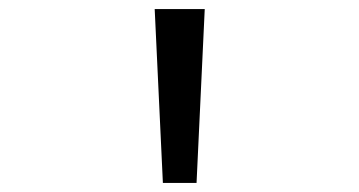

<svg xmlns="http://www.w3.org/2000/svg" viewBox="-20 -868 790 422"><path d="M320 -848H430L412 -466H338Z"/></svg>

Font: Martian Mono SemiExpanded Light
Style: Regular
Weight: 300
Width: 6
Monospace: yes
Designer: Roman Shamin
Foundry: Evil Martians
Version: Version 0.930